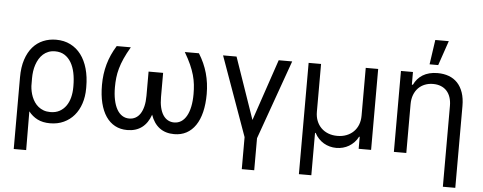

<svg xmlns="http://www.w3.org/2000/svg" viewBox="-58 -929 3241 1289"><g transform="rotate(5 1562.0 -284.5)"><path d="M71 -279.8Q71 -348.7 87.9 -399.9Q104.8 -451 134.2 -484.9Q163.7 -518.8 204 -535.7Q244.3 -552.6 291.2 -552.6Q345.2 -552.6 387.6 -531.2Q430 -509.9 459.3 -471.1Q488.6 -432.2 504.3 -377.1Q519.9 -322.1 519.9 -254.3V-244.3Q519.9 -188.9 504.4 -142.2Q489 -95.5 460.2 -61.8Q431.5 -28.1 390.4 -9.1Q349.4 9.9 298.3 9.9Q248.9 9.9 213.8 -7.8Q178.6 -25.6 153.4 -57.9L154.8 203.1H71ZM152.3 -228.7Q153.4 -211.6 157.1 -193Q160.9 -174.4 168.1 -156.1Q175.4 -137.8 186.4 -121.4Q197.4 -105.1 212.9 -92.5Q228.3 -79.9 248.4 -72.6Q268.5 -65.3 294 -65.3Q329.9 -65.3 356 -79.7Q382.1 -94.1 399.3 -118.6Q416.5 -143.1 424.9 -175.6Q433.2 -208.1 433.2 -244.3V-254.3Q433.2 -301.1 424.9 -341.4Q416.5 -381.7 399 -411.2Q381.4 -440.7 354.8 -457.6Q328.1 -474.4 291.2 -474.4Q266.3 -474.4 246.3 -466.6Q226.2 -458.8 210.8 -445Q195.3 -431.1 184.1 -412.5Q172.9 -393.8 165.7 -372.3Q158.4 -350.9 155.2 -327.6Q152 -304.3 152 -281.2Z M794.7 -545.5Q768.8 -501.4 752.7 -465.2Q736.5 -429 727.5 -396.5Q718.4 -364 715 -333.3Q711.6 -302.6 711.6 -269.9Q711.6 -221.9 719.5 -184.5Q727.3 -147 742 -121.1Q756.7 -95.2 777.7 -81.7Q798.7 -68.2 825.3 -68.2Q848.4 -68.2 867.4 -78.7Q886.4 -89.1 899.7 -109.6Q913 -130 920.3 -160.3Q927.6 -190.7 927.6 -230.1V-393.5H1025.6V-230.1Q1025.6 -190.7 1032.8 -160.3Q1040.1 -130 1053.4 -109.6Q1066.8 -89.1 1085.8 -78.7Q1104.8 -68.2 1127.8 -68.2Q1154.5 -68.2 1175.4 -81.7Q1196.4 -95.2 1211.1 -121.1Q1225.9 -147 1233.7 -184.5Q1241.5 -221.9 1241.5 -269.9Q1241.5 -302.6 1238.1 -333.3Q1234.7 -364 1225.7 -396.5Q1216.6 -429 1200.5 -465.2Q1184.3 -501.4 1158.4 -545.5H1253.6Q1292.3 -483.7 1310.9 -417.4Q1329.5 -351.2 1329.5 -277Q1329.5 -209.2 1316.4 -155.7Q1303.3 -102.3 1278.2 -65.5Q1253.2 -28.8 1217.2 -9.4Q1181.1 9.9 1134.9 9.9Q1076 9.9 1036.2 -19.9Q996.4 -49.7 976.6 -107.2Q956.7 -49.7 916.9 -19.9Q877.1 9.9 818.2 9.9Q772 9.9 736 -9.4Q699.9 -28.8 674.9 -65.5Q649.9 -102.3 636.7 -155.7Q623.6 -209.2 623.6 -277Q623.6 -351.2 642.2 -417.4Q660.9 -483.7 699.6 -545.5Z M1507.1 -545.5 1650.6 -130.7 1791.2 -545.5H1882.1L1691.8 -11.4V204.5H1608V-11.4L1416.2 -545.5Z M1992.9 -545.5H2076.7V-223Q2076.7 -189.6 2087.5 -162.3Q2098.4 -134.9 2118.1 -115.2Q2137.8 -95.5 2165.5 -84.7Q2193.2 -73.9 2227.3 -73.9Q2261.4 -73.9 2289.2 -84.9Q2317.1 -95.9 2336.8 -115.6Q2356.5 -135.3 2367.2 -162.6Q2377.8 -190 2377.8 -223V-545.5H2461.6V0H2377.8V-81H2373.6Q2362.6 -59.3 2346.8 -43Q2331 -26.6 2312.1 -15.4Q2293.3 -4.3 2271.7 1.4Q2250 7.1 2227.3 7.1Q2204.5 7.1 2183.1 1.4Q2161.6 -4.3 2142.6 -15.4Q2123.6 -26.6 2108 -43Q2092.3 -59.3 2081 -81H2076.7V204.5H1992.9Z M2698.9 0H2615.1V-545.5H2696V-460.2H2703.1Q2712.7 -481.2 2727.3 -498Q2741.8 -514.9 2761.5 -527.2Q2781.2 -539.4 2806.3 -546Q2831.3 -552.6 2862.2 -552.6Q2903.8 -552.6 2937.9 -540Q2971.9 -527.3 2996.1 -501.8Q3020.2 -476.2 3033.6 -437.5Q3046.9 -398.8 3046.9 -346.6V204.5H2963.1V-340.9Q2963.1 -372.9 2954.5 -398.3Q2946 -423.7 2929.9 -441.2Q2913.7 -458.8 2890.6 -468Q2867.5 -477.3 2838.1 -477.3Q2808.2 -477.3 2782.8 -467.3Q2757.5 -457.4 2738.8 -438.4Q2720.2 -419.4 2709.5 -391.7Q2698.9 -364 2698.9 -328.1ZM2826.7 -772.7H2917.6L2860.8 -606.5H2802.6Z"/></g></svg>

Font: Interop
Style: Regular
Weight: 400
Designer: Rasmus Andersson, Google, Jang Haemin
Foundry: jhaemin
Version: Version 1.008